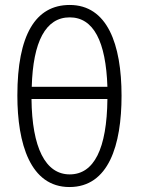

<svg xmlns="http://www.w3.org/2000/svg" viewBox="-20 -744 574 774"><path d="M470 -358C470 -567 412 -724 261 -724C123 -724 50 -603 50 -359C50 -165 102 10 260 10C418 10 470 -159 470 -358ZM261 -674C357 -674 407 -577 413 -394H108C113 -576 164 -674 261 -674ZM261 -41C163 -41 109 -149 107 -345H413C411 -144 359 -41 261 -41Z"/></svg>

Font: Noto Sans Display Condensed Light
Style: Regular
Weight: 300
Width: 3
Designer: Monotype Design Team
Foundry: Monotype Imaging Inc.
Version: Version 1.900